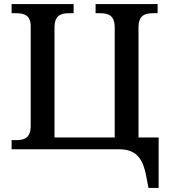

<svg xmlns="http://www.w3.org/2000/svg" viewBox="-20 -734 833 944"><path d="M710 190H760V-58H661V-599C661 -660 694 -669 734 -669H755V-714H450V-669H471C511 -669 544 -660 544 -599V-58H248V-599C248 -660 281 -669 321 -669H342V-714H37V-669H58C97 -669 131 -661 131 -604V-115C131 -54 98 -45 58 -45H37V0H565C646 0 682 40 699 133Z"/></svg>

Font: Noto Serif Medium
Style: Regular
Weight: 500
Designer: Monotype Design Team
Foundry: Monotype Imaging Inc.
Version: Version 2.013